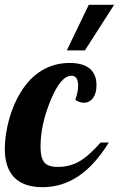

<svg xmlns="http://www.w3.org/2000/svg" viewBox="-33 -770 493 796"><path d="M440 -750 319 -561H244L335 -750ZM367 -417Q367 -383 352.5 -363.5Q338 -344 314 -344Q306 -344 297 -347Q288 -350 279 -356Q285 -372 288 -387Q291 -402 291 -415Q291 -435 284 -445.5Q277 -456 263 -456Q219 -456 177 -354.5Q135 -253 135 -162Q135 -116 150.5 -97Q166 -78 207 -78Q254 -78 293.5 -99.5Q333 -121 384 -179H418Q360 -85 292 -39.5Q224 6 143 6Q66 6 26.5 -34Q-13 -74 -13 -153Q-13 -210 4.5 -274Q22 -338 53 -388Q90 -448 141.5 -478.5Q193 -509 256 -509Q311 -509 339 -485.5Q367 -462 367 -417Z"/></svg>

Font: Galada
Style: Regular
Weight: 400
Designer: Latin by Pablo Impallari, Bengali by Jeremie Hornus, Yoann Minet, and Juan Bruce
Foundry: black foundry
Version: Version 1.261;PS 1.261;hotconv 1.0.86;makeotf.lib2.5.63406